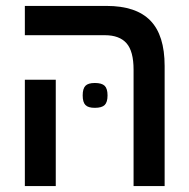

<svg xmlns="http://www.w3.org/2000/svg" viewBox="-20 -629 640 649"><path d="M334.5 -510H64V-609H340Q440 -609 488.2 -559.5Q536.5 -510 536.5 -406V0H431.5V-393.5Q431.5 -456 407.5 -483Q383.5 -510 334.5 -510ZM64 -359.5H168.5V0H64ZM259.5 -306.5Q259.5 -329.5 268.8 -339Q278 -348.5 300.5 -348.5Q324 -348.5 333.8 -339Q343.5 -329.5 343.5 -306.5Q343.5 -283.5 333.8 -274Q324 -264.5 300.5 -264.5Q278 -264.5 268.8 -274Q259.5 -283.5 259.5 -306.5Z"/></svg>

Font: JuliaMono Medium
Style: Regular
Weight: 500
Monospace: yes
Designer: cormullion
Foundry: corm
Version: Version 0.054; ttfautohint (v1.8.4)